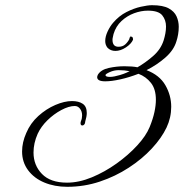

<svg xmlns="http://www.w3.org/2000/svg" viewBox="-20 -670 708 739"><path d="M239 49Q190 49 150.5 32.5Q111 16 88 -15Q65 -46 65 -87Q65 -122 81 -158Q97 -196 127.5 -223.5Q158 -251 193 -266Q228 -281 257 -281Q283 -281 298.5 -270.5Q314 -260 314 -235Q314 -222 308 -202Q308 -195 304.5 -191Q301 -187 297 -187Q290 -187 290 -196Q290 -198 290.5 -200Q291 -202 292 -205Q296 -214 296 -226Q296 -241 288 -251.5Q280 -262 268 -262Q245 -262 216 -246.5Q187 -231 162.5 -207Q138 -183 125 -155Q109 -119 109 -83Q109 -34 141.5 -0.5Q174 33 238 33Q284 33 333.5 12.5Q383 -8 428.5 -40.5Q474 -73 508 -110Q542 -147 556 -181Q569 -213 574.5 -239Q580 -265 580 -286Q580 -327 561 -351Q542 -375 513 -386Q477 -372 443 -364.5Q409 -357 385 -357Q354 -357 354 -373Q354 -377 357 -383Q369 -402 399 -408.5Q429 -415 459 -415Q474 -415 487 -414Q500 -413 509 -411Q539 -428 569 -454Q599 -480 610 -515Q614 -528 616.5 -541.5Q619 -555 619 -568Q619 -593 604.5 -611Q590 -629 549 -629Q523 -629 496 -619Q469 -609 447.5 -589Q426 -569 417 -539Q416 -533 414.5 -527.5Q413 -522 413 -517Q413 -490 436 -490Q452 -490 462 -499Q472 -508 478 -520Q478 -526 482 -528L484 -533V-529H485Q492 -529 492 -518V-517Q485 -501 464.5 -487.5Q444 -474 424 -474Q406 -474 394 -486Q385 -497 385 -512Q385 -529 394 -548.5Q403 -568 415 -582Q438 -609 466.5 -623.5Q495 -638 522 -644Q549 -650 565 -650Q607 -650 629 -638Q651 -626 659.5 -607Q668 -588 668 -567Q668 -552 665.5 -537.5Q663 -523 659 -511Q649 -477 616.5 -448.5Q584 -420 544 -400Q594 -381 616.5 -342Q639 -303 639 -259Q639 -217 621 -179Q602 -139 564.5 -98.5Q527 -58 475.5 -24.5Q424 9 364 29Q304 49 239 49ZM403 -374Q411 -374 421 -376Q431 -378 441 -381Q445 -382 455 -385.5Q465 -389 479 -396Q469 -398 458.5 -399Q448 -400 437 -400Q419 -400 402.5 -392.5Q386 -385 386 -381Q386 -374 403 -374Z"/></svg>

Font: Fleur De Leah
Style: Regular
Weight: 400
Designer: Robert E. Leuschke
Foundry: Robert E. Leuschke
Version: Version 1.010; ttfautohint (v1.8.3)